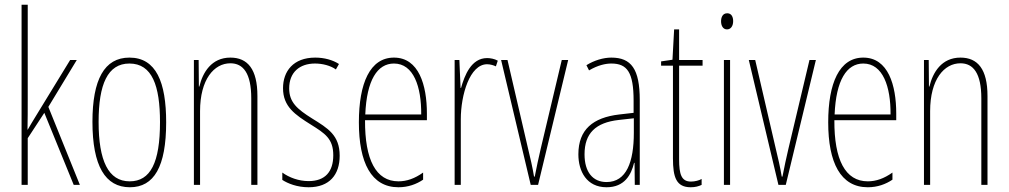

<svg xmlns="http://www.w3.org/2000/svg" viewBox="-20 -780 4255 810"><path d="M97 -361V-760H71V0H97V-197L167 -304L291 0H317L184 -329L304 -527H276L128 -285C116 -266 110 -255 97 -233H96C97 -278 97 -314 97 -361Z M681 -264C681 -433 639 -537 526 -537C420 -537 370 -444 370 -266C370 -80 424 10 528 10C630 10 681 -77 681 -264ZM396 -266C396 -424 434 -512 526 -512C622 -512 655 -418 655 -265C655 -94 615 -15 527 -15C437 -15 396 -102 396 -266Z M952 -537C872 -537 835 -474 821 -415H819L818 -527H798V0H824V-311C824 -445 883 -513 952 -513C1006 -513 1040 -471 1040 -365V0H1066V-375C1066 -488 1025 -537 952 -537Z M1413 -123C1413 -210 1363 -239 1297 -280C1233 -320 1200 -349 1200 -407C1200 -475 1244 -512 1309 -512C1341 -512 1375 -503 1397 -487L1410 -510C1384 -527 1348 -537 1310 -537C1217 -537 1174 -479 1174 -408C1174 -330 1225 -296 1292 -254C1351 -217 1386 -195 1386 -125C1386 -56 1352 -16 1282 -16C1240 -16 1200 -31 1171 -52V-21C1194 -6 1233 10 1282 10C1370 10 1413 -43 1413 -123Z M1642 -537C1541 -537 1494 -429 1494 -264C1494 -94 1546 10 1661 10C1702 10 1737 -3 1765 -22V-52C1730 -27 1696 -15 1661 -15C1566 -15 1519 -106 1520 -273H1781V-301C1781 -421 1747 -537 1642 -537ZM1642 -512C1725 -512 1758 -414 1757 -297H1521C1527 -442 1572 -512 1642 -512Z M2035 -535C1968 -535 1940 -462 1925 -409H1923L1918 -527H1898V0H1924V-277C1924 -380 1962 -509 2035 -509C2049 -509 2064 -504 2072 -500L2080 -524C2066 -532 2048 -535 2035 -535Z M2219 0H2250L2377 -527H2350L2261 -152C2252 -114 2244 -76 2236 -35H2233C2226 -77 2217 -115 2208 -152L2121 -527H2094Z M2559 -537C2525 -537 2486 -525 2454 -505L2465 -483C2502 -505 2535 -512 2559 -512C2626 -512 2653 -475 2653 -355V-304L2592 -297C2482 -284 2420 -234 2420 -129C2420 -57 2455 10 2539 10C2615 10 2643 -43 2655 -93H2657L2658 0H2679V-358C2679 -489 2643 -537 2559 -537ZM2591 -274 2654 -281V-220C2654 -97 2623 -12 2539 -12C2481 -12 2446 -54 2446 -129C2446 -217 2492 -263 2591 -274Z M2895 -14C2855 -14 2845 -44 2845 -108V-503H2944V-527H2845V-656H2824L2817 -528L2769 -521V-503H2819V-112C2819 -32 2833 10 2894 10C2913 10 2927 6 2940 0V-25C2930 -19 2912 -14 2895 -14Z M3048 -724C3028 -724 3022 -706 3022 -690C3022 -672 3030 -656 3047 -656C3063 -656 3073 -670 3073 -691C3073 -707 3067 -724 3048 -724ZM3060 -527H3034V0H3060Z M3264 0H3295L3422 -527H3395L3306 -152C3297 -114 3289 -76 3281 -35H3278C3271 -77 3262 -115 3253 -152L3166 -527H3139Z M3622 -537C3521 -537 3474 -429 3474 -264C3474 -94 3526 10 3641 10C3682 10 3717 -3 3745 -22V-52C3710 -27 3676 -15 3641 -15C3546 -15 3499 -106 3500 -273H3761V-301C3761 -421 3727 -537 3622 -537ZM3622 -512C3705 -512 3738 -414 3737 -297H3501C3507 -442 3552 -512 3622 -512Z M4032 -537C3952 -537 3915 -474 3901 -415H3899L3898 -527H3878V0H3904V-311C3904 -445 3963 -513 4032 -513C4086 -513 4120 -471 4120 -365V0H4146V-375C4146 -488 4105 -537 4032 -537Z"/></svg>

Font: Noto Sans Georgian ExtraCondensed Thin
Style: Regular
Weight: 100
Width: 2
Designer: Monotype Design Team, Akaki Razmadze
Foundry: Google LLC
Version: Version 2.005